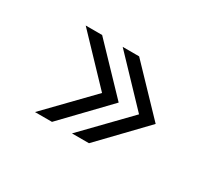

<svg xmlns="http://www.w3.org/2000/svg" viewBox="-60 -491 499 445"><g transform="rotate(30 189.5 -268.0)"><path d="M161 -152 273.5 -268 162.5 -384.5H206.5L318 -268L206.5 -152ZM62 -152 174.5 -268 63.5 -384.5H107.5L219 -268L107.5 -152Z"/></g></svg>

Font: Imbue Thin 10pt Black
Style: Regular
Weight: 900
Version: Version 1.102